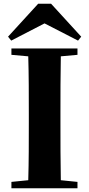

<svg xmlns="http://www.w3.org/2000/svg" viewBox="-20 -1006 476 1026"><path d="M394 -747H41V-713L131 -705C134 -602 134 -499 134 -395V-351C134 -247 134 -144 131 -43L41 -34V0H394V-34L305 -43C303 -146 303 -249 303 -352V-395C303 -499 303 -603 305 -705L394 -713ZM253 -986H184L23 -810L40 -789L218 -881L397 -789L414 -810Z"/></svg>

Font: Noto Serif KR Black
Style: Regular
Weight: 900
Version: Version 1.001;PS 1.001;hotconv 16.6.54;makeotf.lib2.5.65590